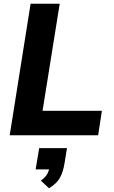

<svg xmlns="http://www.w3.org/2000/svg" viewBox="-20 -725 609 1029"><path d="M32 0 144 -705H300L208 -131H526L506 0ZM243 284 199 243Q224 225 233.5 207Q243 189 247 165L276 183H171L190 69H339L326 149Q319 194 302.5 225.5Q286 257 243 284Z"/></svg>

Font: Mulish ExtraLight ExtraBold
Style: Italic
Weight: 800
Italic angle: -9°
Version: Version 3.603